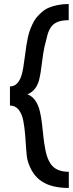

<svg xmlns="http://www.w3.org/2000/svg" viewBox="-20 -847 361 951"><path d="M320.3 -827.1V-747.1Q270.5 -747.1 245.4 -726.6Q220.2 -706.1 209.5 -651.4Q199.7 -618.7 193.6 -578.6Q187.5 -538.6 184.3 -510.7Q181.2 -482.9 174.8 -455.6Q168.5 -428.2 154.3 -409.2Q140.1 -390.1 116.2 -379.9Q139.6 -370.6 154.8 -348.9Q169.9 -327.1 177 -297.1Q184.1 -267.1 187.5 -238.3Q190.9 -209.5 194.6 -173.8Q198.2 -138.2 202.6 -117.7Q212.4 -54.2 239.3 -25.1Q266.1 3.9 320.8 3.9V84Q236.8 84 187.3 51.8Q137.7 19.5 117.2 -50.8Q112.3 -67.9 109.9 -105.2Q107.4 -142.6 104.7 -177.7Q102.1 -212.9 95.7 -247.3Q89.4 -281.7 72.8 -303Q56.2 -324.2 29.3 -324.2V-418.9Q70.3 -418.9 87.4 -476.6Q95.2 -501.5 105 -580.1Q105 -582 105.5 -584Q108.4 -606 110.4 -619.6Q112.3 -633.3 116.9 -655.8Q121.6 -678.2 126.7 -693.1Q131.8 -708 140.9 -727.5Q149.9 -747.1 160.6 -760Q171.4 -772.9 187 -786.9Q202.6 -800.8 221.7 -808.8Q240.7 -816.9 265.9 -822Q291 -827.1 320.3 -827.1Z"/></svg>

Font: Coda
Style: Regular
Weight: 400
Designer: vernon adams
Foundry: vernon adams
Version: Version 2.000; ttfautohint (v0.8) -r 50 -G 200 -x